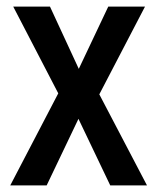

<svg xmlns="http://www.w3.org/2000/svg" viewBox="-20 -560 474 580"><path d="M156 -278 20 -540H131L218 -352L307 -540H418L280 -275L424 0H313L217 -201L121 0H11Z"/></svg>

Font: Noto Sans Bengali Condensed Medium
Style: Regular
Weight: 500
Width: 3
Designer: Jelle Bosma - Monotype Design Team
Foundry: Monotype Imaging Inc.
Version: Version 2.003